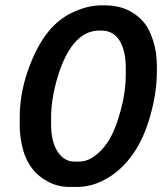

<svg xmlns="http://www.w3.org/2000/svg" viewBox="-20 -699 642 732"><path d="M263.2 -83H282.2Q314.5 -83 345.9 -107.9Q377.4 -132.8 399.9 -172.1Q422.4 -211.4 440.9 -280.8Q459.5 -350.1 459.5 -414.1V-440.4Q459.5 -505.9 435.8 -544.2Q412.1 -582.5 365.2 -582.5H358.9Q247.6 -582.5 193.8 -384.8Q174.8 -314 174.8 -252V-225.1Q174.8 -159.2 199.5 -121.1Q224.1 -83 263.2 -83ZM55.2 -220.7V-250Q55.2 -336.4 83.5 -421.4Q111.8 -506.3 153.3 -564Q194.8 -621.6 253.4 -650.1Q312 -678.7 369.1 -678.7H379.4Q475.1 -678.7 531.2 -610.4Q549.3 -588.4 563.7 -544.2Q578.1 -500 578.1 -445.3V-425.8Q578.1 -347.2 553 -257.8Q527.8 -168.5 485.4 -109.4Q442.9 -50.3 387.2 -18.3Q331.5 13.7 274.4 13.7H243.7Q201.2 13.7 164.1 -5.9Q93.3 -42.5 69.3 -122.6Q55.2 -171.4 55.2 -220.7Z"/></svg>

Font: Averia Sans Libre
Style: Bold Italic
Weight: 700
Italic angle: -6.90001°
Version: Version 1.002